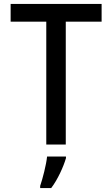

<svg xmlns="http://www.w3.org/2000/svg" viewBox="-20 -734 570 975"><path d="M215 0H314V-624H496V-714H34V-624H215ZM184 210V221H240C273 178 303 111 315 69V61H219C215 103 196 175 184 210Z"/></svg>

Font: Noto Sans Mono Condensed Medium
Style: Regular
Weight: 500
Width: 3
Designer: Monotype Design Team
Foundry: Monotype Imaging Inc.
Version: Version 2.014